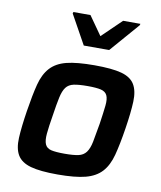

<svg xmlns="http://www.w3.org/2000/svg" viewBox="-84 -810 742 886"><g transform="rotate(10 287.0 -367.5)"><path d="M39 0ZM246 8Q164 8 119.5 -4.5Q75 -17 57 -47Q39 -77 41.5 -128Q44 -179 56 -256Q68 -333 81 -383.5Q94 -434 121.5 -464Q149 -494 197 -506Q245 -518 327 -518Q409 -518 453.5 -506Q498 -494 516 -464Q534 -434 532 -383.5Q530 -333 518 -256Q506 -179 492.5 -128Q479 -77 451.5 -47Q424 -17 376 -4.5Q328 8 246 8ZM261 -92Q302 -92 325.5 -97Q349 -102 362 -119.5Q375 -137 381.5 -169.5Q388 -202 397 -256Q405 -310 408.5 -342.5Q412 -375 404 -391.5Q396 -408 374.5 -413Q353 -418 312 -418Q271 -418 247.5 -413Q224 -408 211.5 -391.5Q199 -375 192 -342.5Q185 -310 177 -256Q168 -202 165 -169.5Q162 -137 169.5 -119.5Q177 -102 198.5 -97Q220 -92 261 -92ZM186 -599ZM262 -599 186 -736 188 -743H268L330 -655L421 -743H502L500 -736L381 -599Z"/></g></svg>

Font: Azeri Sans SemiBold
Style: Italic
Weight: 600
Designer: Hector Gatti & Omnibus-Type (original fonts) / Cristiano Sobral (main changes and remastering)
Foundry: Omnibus-Type
Version: Version 0.07;August 21, 2020;FontCreator 13.0.0.2681 64-bit;